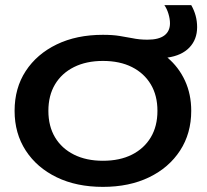

<svg xmlns="http://www.w3.org/2000/svg" viewBox="-20 -716 807 750"><path d="M382 14Q279 14 201.5 -23.5Q124 -61 80.5 -128Q37 -195 37 -283Q37 -372 80.5 -438.5Q124 -505 201.5 -542.5Q279 -580 382 -580Q421 -580 447.5 -575.5Q474 -571 496 -567Q510 -564 525 -562.5Q540 -561 556 -561Q600 -561 622 -577.5Q644 -594 644 -625Q644 -642 638 -662Q632 -682 622 -696H727Q750 -656 750 -610Q750 -562 720 -530.5Q690 -499 634 -491Q678 -454 702.5 -401Q727 -348 727 -283Q727 -195 683.5 -128Q640 -61 562.5 -23.5Q485 14 382 14ZM382 -88Q448 -88 495.5 -112Q543 -136 569 -179.5Q595 -223 595 -283Q595 -343 569 -386.5Q543 -430 495.5 -454Q448 -478 382 -478Q317 -478 269 -454Q221 -430 195 -386.5Q169 -343 169 -283Q169 -223 195 -179.5Q221 -136 269 -112Q317 -88 382 -88Z"/></svg>

Font: Unbounded
Style: Regular
Weight: 400
Designer: Luke Prowse, Jean-Baptiste Morizot, Fátima Lázaro, Florian Runge
Foundry: NaN
Version: Version 1.701;gftools[0.9.28.dev5+ged2979d]